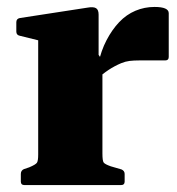

<svg xmlns="http://www.w3.org/2000/svg" viewBox="-20 -533 511 553"><path d="M90 0V-310H275V0ZM466 -369Q466 -359 456 -359H382Q365 -359 353 -357.5Q341 -356 329 -351Q310 -343 292.5 -331.5Q275 -320 262 -307L263 -349Q271 -387 287 -417.5Q303 -448 323.5 -469.5Q344 -491 370 -502Q396 -513 425 -513Q466 -513 466 -495ZM50 0Q40 0 40 -10V-32Q40 -42 49 -46L64 -51Q83 -59 86.5 -64.5Q90 -70 90 -88V-180H275V-91Q275 -70 278.5 -65Q282 -60 299 -54L330 -45Q339 -41 339 -32V-10Q339 0 329 0ZM90 -310V-462L110 -412L37 -430Q27 -432 27 -442V-469Q27 -479 37 -481L232 -511Q249 -514 256.5 -509.5Q264 -505 264 -491V-375L275 -359V-310Z"/></svg>

Font: Hahmlet ExtraBold
Style: Regular
Weight: 800
Designer: Minjoo Ham & Mark Frömberg
Foundry: hypertype
Version: Version 1.002